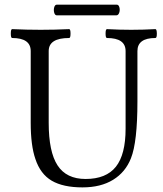

<svg xmlns="http://www.w3.org/2000/svg" viewBox="-20 -791 700 824"><path d="M224.1 -725.1Q215.8 -725.1 212.6 -736.6Q209.5 -748 212.6 -759.5Q215.8 -771 224.1 -771H481Q489.3 -771 492.4 -759.5Q495.6 -748 491.7 -736.6Q487.8 -725.1 479 -725.1ZM334 13.2Q251 13.2 202.1 -15.4Q153.3 -43.9 131.8 -108.9Q111.8 -166.5 111.8 -264.2V-571.8Q111.8 -627.9 32.2 -627.9Q26.4 -627.9 26.4 -647Q26.4 -666 32.2 -666Q93.8 -663.1 154.8 -663.1Q215.3 -663.1 276.9 -666Q282.7 -666 282.7 -647Q282.7 -627.9 276.9 -627.9Q189 -627.9 189 -571.8V-264.2Q189 -139.2 227.1 -81.1Q265.1 -22.9 347.2 -22.9Q435.5 -22.9 477.3 -75.4Q519 -127.9 519 -238.8V-571.8Q519 -627.9 439 -627.9Q433.1 -627.9 433.1 -647Q433.1 -666 439 -666Q491.7 -663.1 543 -663.1Q594.2 -663.1 647 -666Q652.8 -666 653.1 -647Q653.3 -627.9 647 -627.9Q569.8 -627.9 569.8 -571.8V-356Q569.8 -181.2 542 -111.8Q518.6 -52.2 465.6 -19.5Q412.6 13.2 334 13.2Z"/></svg>

Font: Junicode SmCond
Style: Regular
Weight: 400
Width: 4
Designer: Peter S. Baker
Version: Version 2.206